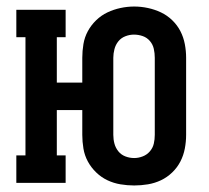

<svg xmlns="http://www.w3.org/2000/svg" viewBox="-20 -560 640 588"><path d="M391 8Q370 8 349 4.5Q328 1 309 -8Q290 -17 274.5 -32Q259 -47 249 -65.5Q239 -84 235.5 -105Q232 -126 232 -147V-223H154V-84H181V0H30V-84H58V-446H30V-530H181V-446H154V-307H232V-383Q232 -404 235.5 -425Q239 -446 249 -464.5Q259 -483 274.5 -498Q290 -513 309 -522Q328 -531 349 -535.5Q370 -540 391 -540Q412 -540 433 -535.5Q454 -531 473 -522Q492 -513 507.5 -498Q523 -483 532.5 -464.5Q542 -446 546 -425Q550 -404 550 -383V-147Q550 -126 546 -105Q542 -84 532.5 -65.5Q523 -47 507.5 -32Q492 -17 473 -8Q454 1 433 4.5Q412 8 391 8ZM391 -76Q404 -76 417 -81Q430 -86 439 -96.5Q448 -107 451 -120Q454 -133 454 -147V-383Q454 -397 451 -410.5Q448 -424 439 -434.5Q430 -445 417 -449.5Q404 -454 390 -454Q377 -454 364 -449Q351 -444 342.5 -433.5Q334 -423 330.5 -409.5Q327 -396 327 -383V-147Q327 -133 330.5 -120Q334 -107 342.5 -96.5Q351 -86 364 -81Q377 -76 391 -76Z"/></svg>

Font: Iosevka Curly Slab MdEx
Style: Regular
Weight: 500
Width: 7
Monospace: yes
Designer: Belleve Invis
Foundry: Belleve Invis
Version: Version 11.1.0; ttfautohint (v1.8.3)